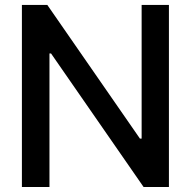

<svg xmlns="http://www.w3.org/2000/svg" viewBox="-20 -747 762 767"><path d="M654.8 -727.3H545.8V-193.2H539.1L169 -727.3H67.5V0H177.6V-533.4H183.9L553.6 0H654.8Z"/></svg>

Font: RED Number Medium
Style: Regular
Weight: 500
Designer: RED UED
Foundry: rsms
Version: Version 1.003;FEAKit 1.0